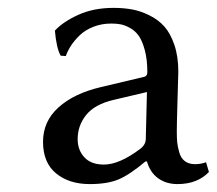

<svg xmlns="http://www.w3.org/2000/svg" viewBox="-20 -460 553 490"><path d="M355 -225.1 270 -205.1Q221.7 -193.8 200 -166.7Q178.2 -139.6 178.2 -105Q178.2 -77.1 195.3 -58.6Q212.4 -40 245.1 -40Q284.7 -40 337.9 -80.1Q352.1 -90.8 352.1 -106ZM355 -47.9H351.1Q310.5 -13.7 282.2 -2Q253.9 9.8 209 9.8Q156.2 9.8 123 -17.6Q89.8 -44.9 89.8 -98.1Q89.8 -150.4 129.4 -186Q168.9 -221.7 237.8 -237.8L349.1 -264.2Q356 -266.6 356 -275.9Q356 -308.1 349.6 -331.8Q343.3 -355.5 334.2 -368.4Q325.2 -381.3 311.8 -388.7Q298.3 -396 287.8 -397.9Q277.3 -399.9 264.2 -399.9Q239.3 -399.9 218.3 -391.6Q197.3 -383.3 183.6 -370.1Q169.9 -356.9 161.4 -343.8Q152.8 -330.6 147.9 -316.9L134.8 -317.9Q124 -336.9 120.1 -381.8Q140.6 -404.3 179.7 -422.1Q218.8 -439.9 270 -439.9Q294.9 -439.9 316.7 -436Q338.4 -432.1 360.8 -421.1Q383.3 -410.2 399.2 -392.6Q415 -375 425 -345.5Q435.1 -315.9 435.1 -276.9Q435.1 -273.4 433.1 -208Q431.2 -142.6 431.2 -126Q431.2 -108.9 432.1 -97.9Q433.1 -86.9 437.3 -71.8Q441.4 -56.6 451.7 -48.8Q461.9 -41 478 -41Q491.7 -41 505.9 -45.9L513.2 -21Q483.4 9.8 433.1 9.8Q404.3 9.8 383.8 -4.9Q363.3 -19.5 355 -47.9Z"/></svg>

Font: Linear Smooth
Style: Regular
Weight: 400
Designer: Philipp H. Poll, Flanker
Foundry: Philipp H. Poll, reworked by Flanker
Version: Version 1.061 | FøM Fix